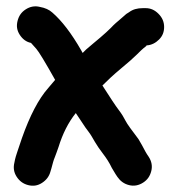

<svg xmlns="http://www.w3.org/2000/svg" viewBox="-20 -552 568 613"><path d="M486 -508C474 -520 461 -526 445 -526H436C418 -526 404 -522 392 -513C388 -510 385 -509 384 -508C383 -507 380 -505 377 -502C374 -499 369 -495 362 -489C355 -483 345 -475 334 -463C325 -454 314 -444 300 -432C286 -420 271 -408 255 -394L244 -383C243 -385 241 -387 240 -390C208 -446 177 -486 147 -512C137 -521 124 -527 107 -530C91 -534 76 -531 62 -522C48 -513 40 -501 36 -485C32 -469 34 -455 43 -441C52 -427 64 -418 79 -415C82 -412 88 -405 96 -396C104 -387 124 -354 156 -297C152 -292 145 -284 134 -271C103 -236 75 -182 50 -111C38 -75 30 -53 28 -43L26 -33C22 -17 24 -2 33 12C42 26 54 35 70 39C86 43 100 41 114 32C128 23 137 11 141 -4L144 -14C148 -29 151 -41 155 -50C159 -59 162 -70 167 -83C180 -125 198 -161 222 -191C228 -182 235 -172 242 -161C249 -150 256 -140 263 -131C270 -122 276 -111 283 -99C290 -87 299 -74 309 -61C319 -48 329 -33 337 -16C340 -11 344 -4 349 4L355 13C364 26 376 35 392 39C408 43 423 40 437 31C451 22 459 10 463 -6C467 -22 464 -37 455 -51L449 -60C446 -65 443 -70 440 -76C437 -82 431 -93 422 -108C400 -137 386 -156 381 -166C376 -176 369 -188 359 -201C349 -214 332 -240 307 -279C324 -296 343 -314 366 -333C389 -352 406 -367 416 -377C426 -387 436 -397 447 -405C447 -406 447 -406 448 -407C464 -408 477 -415 488 -426C499 -437 504 -450 504 -466C504 -482 498 -496 486 -508Z"/></svg>

Font: AppleStorm
Style: Xbd
Weight: 800
Foundry: Cannot Into Space Fonts
Version: Version 1.01